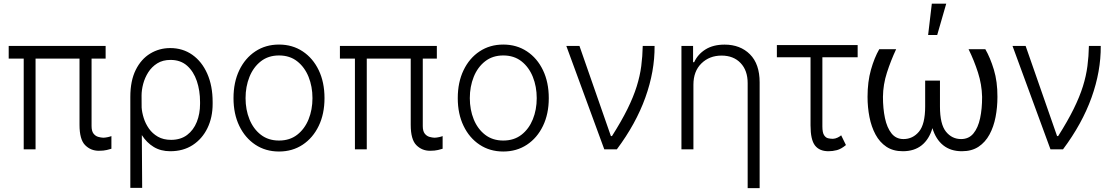

<svg xmlns="http://www.w3.org/2000/svg" viewBox="-20 -788 5886 1013"><path d="M537.3 -545.5V-478.7H463.1V-123.2Q463.1 -96.2 473.4 -83.1Q483.7 -70 498.2 -65.9Q512.8 -61.8 525.2 -61.4Q536.6 -61.8 549.4 -64.6Q562.1 -67.5 567.8 -70V-3.2Q560 -0.7 543.3 3.4Q526.6 7.5 501.4 7.5Q458.5 7.5 429 -22.4Q399.5 -52.2 399.5 -129.3V-478.7H167.6V0H105.1V-478.7H25.9V-545.5Z M667.6 203.1V-277Q667.6 -361.5 696 -418.9Q724.4 -476.2 772.4 -505.3Q820.3 -534.4 878.2 -534.4Q944.2 -534.4 994.7 -498.9Q1045.1 -463.4 1073.5 -399.3Q1101.9 -335.2 1101.9 -250V-240.1Q1101.9 -168.3 1074.4 -111.9Q1046.9 -55.4 996.8 -22.7Q946.7 9.9 878.2 9.9Q828.5 9.9 791.2 -12.6Q753.9 -35.2 728.3 -75.3L730.1 203.1ZM727.3 -220.9Q729 -195 738.3 -165.3Q747.5 -135.7 765.8 -109.6Q784.1 -83.5 813 -66.8Q842 -50.1 883.2 -50.1Q933.6 -50.4 967.3 -76Q1001.1 -101.6 1018.3 -144.7Q1035.5 -187.9 1035.5 -240.1V-250Q1035.5 -310 1018.5 -360.4Q1001.4 -410.9 967 -441.4Q932.5 -471.9 879.6 -471.9Q838.8 -471.9 809.8 -453.8Q780.9 -435.7 762.4 -406.8Q744 -377.8 735.4 -345.2Q726.9 -312.5 726.9 -283.7Z M1452.1 11.4Q1381.4 11.4 1327.2 -24.5Q1273.1 -60.4 1242.5 -123.8Q1212 -187.1 1212 -270.2Q1212 -354 1242.5 -417.6Q1273.1 -481.2 1327.2 -517Q1381.4 -552.9 1452.1 -552.9Q1522.7 -552.9 1576.9 -517Q1631 -481.2 1661.6 -417.6Q1692.1 -354 1692.1 -270.2Q1692.1 -187.1 1661.6 -123.8Q1631 -60.4 1576.9 -24.5Q1522.7 11.4 1452.1 11.4ZM1452.1 -46.5Q1508.9 -46.5 1548.1 -77.1Q1587.4 -107.6 1608 -158.4Q1628.6 -209.2 1628.6 -270.2Q1628.6 -331.3 1608 -382.5Q1587.4 -433.6 1548.1 -464.5Q1508.9 -495.4 1452.1 -495.4Q1395.6 -495.4 1356.2 -464.5Q1316.8 -433.6 1296.2 -382.5Q1275.6 -331.3 1275.6 -270.2Q1275.6 -209.2 1296.2 -158.4Q1316.8 -107.6 1356.2 -77.1Q1395.6 -46.5 1452.1 -46.5Z M2284.8 -545.5V-478.7H2210.6V-123.2Q2210.6 -96.2 2220.9 -83.1Q2231.2 -70 2245.7 -65.9Q2260.3 -61.8 2272.7 -61.4Q2284.1 -61.8 2296.9 -64.6Q2309.7 -67.5 2315.3 -70V-3.2Q2307.5 -0.7 2290.8 3.4Q2274.1 7.5 2248.9 7.5Q2206 7.5 2176.5 -22.4Q2147 -52.2 2147 -129.3V-478.7H1915.1V0H1852.6V-478.7H1773.4V-545.5Z M2635.3 11.4Q2564.6 11.4 2510.5 -24.5Q2456.3 -60.4 2425.8 -123.8Q2395.2 -187.1 2395.2 -270.2Q2395.2 -354 2425.8 -417.6Q2456.3 -481.2 2510.5 -517Q2564.6 -552.9 2635.3 -552.9Q2706 -552.9 2760.1 -517Q2814.3 -481.2 2844.8 -417.6Q2875.4 -354 2875.4 -270.2Q2875.4 -187.1 2844.8 -123.8Q2814.3 -60.4 2760.1 -24.5Q2706 11.4 2635.3 11.4ZM2635.3 -46.5Q2692.1 -46.5 2731.4 -77.1Q2770.6 -107.6 2791.2 -158.4Q2811.8 -209.2 2811.8 -270.2Q2811.8 -331.3 2791.2 -382.5Q2770.6 -433.6 2731.4 -464.5Q2692.1 -495.4 2635.3 -495.4Q2578.8 -495.4 2539.4 -464.5Q2500 -433.6 2479.4 -382.5Q2458.8 -331.3 2458.8 -270.2Q2458.8 -209.2 2479.4 -158.4Q2500 -107.6 2539.4 -77.1Q2578.8 -46.5 2635.3 -46.5Z M3168.3 0 2968 -545.5H3037.3L3203.1 -70H3208.8Q3258.9 -148.8 3290.5 -212.9Q3322.1 -277 3339.3 -332.2Q3356.5 -387.4 3363.3 -439.3Q3370 -491.1 3371.1 -545.5H3433.6Q3434.7 -411.9 3384.9 -273.4Q3335.2 -134.9 3234.4 0Z M3638.5 -340.9V0H3575.3V-545.5H3636.7V-459.9H3642.4Q3661.6 -501.8 3702.2 -527.2Q3742.9 -552.6 3802.9 -552.6Q3885.7 -552.6 3936.8 -501.4Q3987.9 -450.3 3987.9 -353.3V204.5H3924.7V-349.4Q3924.7 -416.2 3887.4 -455.4Q3850.1 -494.7 3786.9 -494.7Q3723 -494.7 3680.8 -453.5Q3638.5 -412.3 3638.5 -340.9Z M4505 -550.1V-485.8H4318.9V-121.1Q4318.9 -88.4 4327.8 -74.9Q4336.6 -61.4 4348.9 -58.6Q4361.2 -55.8 4371.4 -55.8Q4374.3 -55.8 4375.4 -55.8Q4386.7 -56.1 4399.3 -62.1Q4411.9 -68.2 4418 -74.2L4443.2 -22.7Q4418 -1.8 4395.6 4.1Q4373.2 9.9 4351.2 9.9Q4303.3 9.9 4279.8 -20.6Q4256.4 -51.1 4256.4 -126.4V-485.8H4078.8V-550.1Z M5090.2 -528.4H5178.6Q5204.5 -483.7 5223.7 -420.5Q5242.9 -357.2 5242.5 -277Q5242.5 -221.9 5232.6 -170.5Q5222.7 -119 5200.6 -78.3Q5178.6 -37.6 5142.8 -13.8Q5106.9 9.9 5055 9.9Q4995.7 9.9 4956.5 -21.5Q4917.3 -52.9 4899.5 -111.9Q4882.1 -52.9 4842.9 -21.5Q4803.6 9.9 4743.3 9.9Q4692.1 9.9 4656.6 -13.8Q4621.1 -37.6 4599.3 -78.3Q4577.4 -119 4567.3 -170.5Q4557.2 -221.9 4557.2 -277Q4557.2 -356.5 4575.1 -419.9Q4593 -483.3 4619 -528.4H4708.1Q4680 -468.4 4659.6 -405.2Q4639.2 -342 4638.5 -277Q4638.5 -215.2 4649.1 -164.8Q4659.8 -114.3 4683.6 -84.3Q4707.4 -54.3 4746.8 -54.3Q4795.8 -54.3 4828.5 -93.4Q4861.2 -132.5 4861.2 -226.2V-362.6H4939.3V-226.2Q4939.3 -132.5 4970.9 -93.4Q5002.5 -54.3 5050.8 -54.3Q5091.6 -54.3 5115.9 -84Q5140.3 -113.6 5151.1 -164.2Q5161.9 -214.8 5161.6 -277Q5160.2 -342 5139.9 -405.2Q5119.7 -468.4 5090.2 -528.4ZM4876.8 -603.3 4896.3 -768.5H4972.3L4924.7 -603.3Z M5522.4 0 5322.1 -545.5H5391.3L5557.2 -70H5562.9Q5612.9 -148.8 5644.5 -212.9Q5676.1 -277 5693.4 -332.2Q5710.6 -387.4 5717.3 -439.3Q5724.1 -491.1 5725.1 -545.5H5787.6Q5788.7 -411.9 5739 -273.4Q5689.3 -134.9 5588.4 0Z"/></svg>

Font: Inter UI Light
Style: Regular
Weight: 300
Designer: Rasmus Andersson
Foundry: rsms
Version: 3.2;8d6f07862